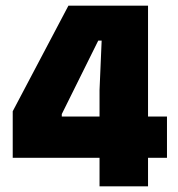

<svg xmlns="http://www.w3.org/2000/svg" viewBox="-20 -659 628 679"><path d="M332 0V-340.5L339.5 -515.5H327.5L198.5 -255.5V-186L129.5 -247H570.5V-101H25V-265.5L222 -639H503.5V0Z"/></svg>

Font: Anek Latin ExtraBold
Style: Regular
Weight: 800
Designer: Yesha Goshar
Foundry: Ek Type
Version: Version 1.003